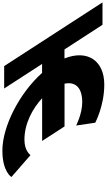

<svg xmlns="http://www.w3.org/2000/svg" viewBox="-130 -1218 895 1611"><g transform="rotate(90 317.5 -412.5)"><path d="M684.4 -170C548.3 -170 422.8 -238.5 336.4 -318.2L336.2 -318.5H694.7L572.9 -506.5H214.2C197.1 -586.2 233.8 -655 370.2 -655C466.2 -655 565.3 -604 565.3 -604L541.6 -764C541.6 -764 400.4 -840 221.4 -840C19.7 -840 -74 -697.3 2.4 -506H-73.2L-279.9 -825H-467.9L66.5 0H254.5L48.5 -318H123.8C294.5 -127 573.8 15 775.2 15C954.2 15 997 -61 997 -61L813.4 -221C813.4 -221 780.4 -170 684.4 -170Z"/></g></svg>

Font: Hussar
Style: BdOpOblSeven
Weight: 700
Foundry: Cannot Into Space Fonts
Version: Version 2.00